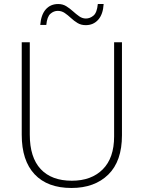

<svg xmlns="http://www.w3.org/2000/svg" viewBox="-20 -924 714 954"><path d="M586 -714V-252Q586 -123 518 -56.5Q450 10 335 10Q216 10 152 -58Q88 -126 88 -254V-714H128V-255Q128 -142 182 -84Q236 -26 337 -26Q434 -26 490.5 -82.5Q547 -139 547 -246V-714ZM495 -904Q492 -853 468 -826Q444 -799 406 -799Q383 -799 365.5 -809.5Q348 -820 332.5 -834.5Q317 -849 301.5 -859.5Q286 -870 267 -870Q247 -870 230.5 -855.5Q214 -841 210 -800H180Q184 -851 207.5 -877.5Q231 -904 269 -904Q292 -904 309.5 -893Q327 -882 342.5 -868Q358 -854 373.5 -843Q389 -832 407 -832Q427 -832 444.5 -846.5Q462 -861 466 -904Z"/></svg>

Font: Noto Sans Disp ExtLt
Style: Regular
Weight: 200
Designer: Monotype Design Team
Foundry: Monotype Imaging Inc.
Version: Version 2.000;GOOG;noto-source:20170915:90ef993387c0